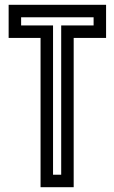

<svg xmlns="http://www.w3.org/2000/svg" viewBox="-20 -780 477 800"><path d="M149 -622H16V-760H422V-622H287V0H149ZM201 -52H235V-674H370V-708H68V-674H201Z"/></svg>

Font: Aurach Bi
Style: Regular
Weight: 400
Designer: Peter Wiegel
Foundry: Peter Wiegel
Version: Version 1.002